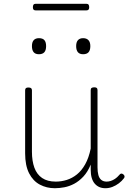

<svg xmlns="http://www.w3.org/2000/svg" viewBox="-20 -977 686 1016"><path d="M270 19Q227 19 191 0Q155 -19 134 -60Q113 -101 113 -166V-499Q113 -507 117 -510.5Q121 -514 130 -514Q140 -514 144.5 -510.5Q149 -507 149 -499V-174Q149 -125 162 -89.5Q175 -54 203 -35Q231 -16 275 -16Q305 -16 333.5 -25Q362 -34 387 -54Q412 -74 431 -108Q450 -142 460 -191V-500Q460 -508 464.5 -511.5Q469 -515 479 -515Q488 -515 492 -511.5Q496 -508 496 -500V-91Q496 -68 500.5 -51Q505 -34 516 -25Q527 -16 544 -16Q555 -16 566 -19.5Q577 -23 588.5 -30.5Q600 -38 611 -51Q616 -58 621.5 -58.5Q627 -59 633 -54Q638 -50 639 -44.5Q640 -39 636 -34Q625 -19 609 -7Q593 5 575 12Q557 19 538 19Q520 19 506 13Q492 7 481.5 -5Q471 -17 465.5 -35.5Q460 -54 460 -79V-106Q444 -67 421 -42.5Q398 -18 372.5 -4.5Q347 9 320.5 14Q294 19 270 19ZM186 -690Q167 -690 158 -701Q149 -712 149 -733Q149 -754 158.5 -764.5Q168 -775 186 -775Q206 -775 215 -764.5Q224 -754 224 -733Q224 -711 214.5 -700.5Q205 -690 186 -690ZM420 -690Q401 -690 392 -701Q383 -712 383 -733Q383 -754 392.5 -764.5Q402 -775 420 -775Q438 -775 448 -764.5Q458 -754 458 -733Q458 -711 448.5 -700.5Q439 -690 420 -690ZM169 -922Q161 -922 157.5 -926Q154 -930 154 -939Q154 -948 157.5 -952.5Q161 -957 169 -957H437Q445 -957 448.5 -952.5Q452 -948 452 -939Q452 -930 448.5 -926Q445 -922 437 -922Z"/></svg>

Font: Playwrite US Modern Thin
Style: Regular
Weight: 250
Designer: Veronika Burian, José Scaglione
Foundry: TypeTogether
Version: Version 1.003